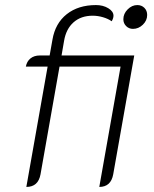

<svg xmlns="http://www.w3.org/2000/svg" viewBox="-20 -729 608 758"><path d="M168 -466H82Q86 -487 100.5 -498.5Q115 -510 137 -510H176L187 -572Q198 -637 243.5 -673Q289 -709 359 -709Q387 -709 407.5 -696.5Q428 -684 428 -667Q428 -657 421 -645Q407 -655 386.5 -661Q366 -667 346 -667Q300 -667 270.5 -641Q241 -615 233 -568L223 -510H510L427 -41Q418 9 372 9L456 -466H215L140 -41Q131 9 84 9ZM467 -653Q467 -675 484 -692Q501 -709 522 -709Q539 -709 550 -698Q561 -687 561 -670Q561 -648 544 -631.5Q527 -615 505 -615Q489 -615 478 -626Q467 -637 467 -653Z"/></svg>

Font: K2D Thin
Style: Italic
Weight: 100
Italic angle: -10°
Designer: Katatrad Aksorn Co.,Ltd.
Foundry: Cadson Demak Co.,Ltd.
Version: Version 1.000; ttfautohint (v1.6)